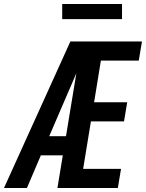

<svg xmlns="http://www.w3.org/2000/svg" viewBox="-39 -943 732 963"><path d="M-19 0 314 -735H673L657 -639H467L433 -430H599L583 -334H417L378 -96H568L552 0H249L276 -164H166L96 0ZM208 -260H292L344 -576Q335 -554 325.5 -532.5Q316 -511 307 -490ZM273 -847V-923H573V-847Z"/></svg>

Font: Iosevka Custom
Style: Bold Italic
Weight: 700
Italic angle: -9°
Designer: Belleve Invis
Foundry: Belleve Invis
Version: Version 30.3.1; ttfautohint (v1.8.3)